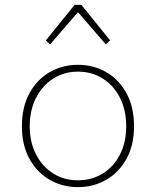

<svg xmlns="http://www.w3.org/2000/svg" viewBox="-20 -756 640 788"><path d="M300 12Q237 12 185 -17.5Q133 -47 101.5 -103Q70 -159 70 -238Q70 -318 101.5 -374.5Q133 -431 185 -460.5Q237 -490 300 -490Q363 -490 415 -460.5Q467 -431 498.5 -374.5Q530 -318 530 -238Q530 -159 498.5 -103Q467 -47 415 -17.5Q363 12 300 12ZM300 -16Q357 -16 402 -44Q447 -72 472.5 -122Q498 -172 498 -238Q498 -304 472.5 -354.5Q447 -405 402 -433.5Q357 -462 300 -462Q243 -462 198.5 -433.5Q154 -405 128 -354.5Q102 -304 102 -238Q102 -172 128 -122Q154 -72 198.5 -44Q243 -16 300 -16ZM186 -574 168 -590 286 -736H314L432 -590L414 -574L302 -704H298Z"/></svg>

Font: Source Code Pro ExtraLight
Style: Regular
Weight: 200
Monospace: yes
Designer: Paul D. Hunt, Teo Tuominen
Foundry: Adobe
Version: Version 1.026;hotconv 1.1.0;makeotfexe 2.6.0